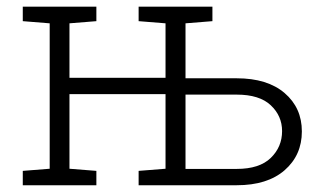

<svg xmlns="http://www.w3.org/2000/svg" viewBox="-20 -548 960 568"><path d="M47.4 0V-42.5L127 -48.8V-479L47.4 -485.4V-528.3H265.1V-485.4L185.5 -479V-317.9H469.7V-479L390.1 -485.4V-528.3H468.3H528.8H608.4V-485.4L528.8 -479V-316.4H680.2Q771 -316.4 822 -272.7Q873 -229 873 -159.2Q873 -88.9 822 -44.4Q771 0 680.2 0H390.1V-42.5L469.7 -48.8V-269.5H185.5V-48.8L265.1 -42.5V0ZM528.8 -48.3H680.2Q747.6 -48.3 781 -80.8Q814.5 -113.3 814.5 -160.2Q814.5 -205.1 781 -236.6Q747.6 -268.1 680.2 -268.1H528.8Z"/></svg>

Font: Roboto Slab LO Light
Style: Regular
Weight: 300
Designer: Google
Version: Version 2.000